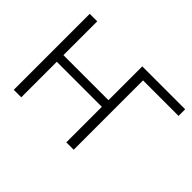

<svg xmlns="http://www.w3.org/2000/svg" viewBox="-132 -990 1269 1269"><g transform="rotate(45 502.5 -355.0)"><path d="M981 -710H579L580 -709V-394H159V-710H89V0H159V-332H580V0H649V-648H981Z"/></g></svg>

Font: FIGSv2-sans-serif
Style: Regular
Weight: 400
Designer: Matt McInerney, Pablo Impallari, Rodrigo Fuenzalida,Mirko Velimirovic
Foundry: Matt McInerney, Pablo Impallari, Rodrigo Fuenzalida
Version: Version 4.021;hotconv 1.0.109;makeotfexe 2.5.65596